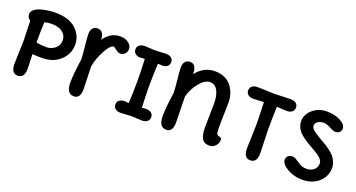

<svg xmlns="http://www.w3.org/2000/svg" viewBox="-46 -1405 3826 2061"><g transform="rotate(20 1866.5 -375.0)"><path d="M97 -98 105 -370Q105 -416 98 -591Q62 -611 62 -655Q62 -686 92 -709Q122 -732 167 -744Q251 -765 323 -765Q478 -765 559 -691.5Q640 -618 640 -512Q640 -406 559.5 -332Q479 -258 352 -258Q276 -258 243 -262L249 -98Q249 10 173 10Q97 10 97 -98ZM241 -394Q300 -383 356.5 -383Q413 -383 455.5 -418.5Q498 -454 498 -510.5Q498 -567 453 -602.5Q408 -638 328 -638Q284 -638 246 -626Q241 -503 241 -394Z M880 -352Q880 -352 888 -96Q888 12 813 12Q729 12 729 -115Q729 -205 755 -386Q755 -433 744 -529Q733 -625 733 -669.5Q733 -714 753 -737.5Q773 -761 808.5 -761Q844 -761 863.5 -734Q883 -707 883 -659Q914 -706 960.5 -735Q1007 -764 1066 -764Q1125 -764 1162 -734Q1199 -704 1199 -668.5Q1199 -633 1177 -611Q1155 -589 1128 -589Q1101 -589 1072.5 -612.5Q1044 -636 1034 -636Q999 -636 947 -540.5Q895 -445 880 -352Z M1347 -756 1469 -750 1591 -756Q1628 -756 1650.5 -738Q1673 -720 1673 -689.5Q1673 -659 1650.5 -641Q1628 -623 1591 -623L1544 -626Q1537 -478 1537 -374.5Q1537 -271 1544 -123Q1580 -127 1591 -127Q1628 -127 1650.5 -109Q1673 -91 1673 -60.5Q1673 -30 1650.5 -12Q1628 6 1591 6L1469 0L1347 7Q1309 7 1286.5 -11Q1264 -29 1264 -60Q1264 -91 1286.5 -108.5Q1309 -126 1347 -126L1394 -122Q1401 -270 1401 -374Q1401 -478 1394 -626Q1364 -623 1336.5 -623Q1309 -623 1286.5 -640.5Q1264 -658 1264 -689Q1264 -720 1286.5 -738Q1309 -756 1347 -756Z M2252 -160 2257 -428Q2257 -520 2227 -576Q2197 -632 2139 -632Q2081 -632 2021 -559.5Q1961 -487 1937 -392L1943 -98Q1943 10 1868 10Q1784 10 1784 -117Q1784 -217 1810 -388Q1810 -435 1799 -531Q1788 -627 1788 -671.5Q1788 -716 1808 -739.5Q1828 -763 1864 -763Q1937 -763 1937 -650Q2024 -760 2146.5 -760Q2269 -760 2334 -681.5Q2399 -603 2399 -490L2393 -235Q2393 -140 2405 -128Q2412 -121 2426 -118Q2440 -115 2449 -109Q2458 -103 2458 -88Q2458 -46 2429.5 -17Q2401 12 2363 12Q2300 12 2276 -31.5Q2252 -75 2252 -160Z M2635 -756 2825 -750 3015 -756Q3053 -756 3075.5 -738Q3098 -720 3098 -689Q3098 -658 3075.5 -640Q3053 -622 3015 -622L2902 -628Q2897 -496 2897 -370L2905 -98Q2905 10 2829 10Q2753 10 2753 -98L2761 -370Q2761 -452 2754 -628L2635 -622Q2597 -622 2574.5 -640Q2552 -658 2552 -689Q2552 -720 2574.5 -738Q2597 -756 2635 -756Z M3684 -213Q3684 -116 3611 -50.5Q3538 15 3422 15Q3329 15 3252 -29.5Q3175 -74 3175 -123Q3175 -150 3193.5 -167.5Q3212 -185 3239.5 -185Q3267 -185 3293.5 -166.5Q3320 -148 3351.5 -129.5Q3383 -111 3428.5 -111Q3474 -111 3508.5 -138.5Q3543 -166 3543 -213Q3543 -263 3457 -314Q3440 -324 3401.5 -346Q3363 -368 3343 -380Q3323 -392 3290.5 -416.5Q3258 -441 3241 -462Q3199 -514 3199 -574Q3199 -652 3266.5 -708.5Q3334 -765 3425.5 -765Q3517 -765 3582 -730Q3647 -695 3647 -651Q3647 -622 3629 -606Q3611 -590 3584 -590Q3557 -590 3514 -614.5Q3471 -639 3433.5 -639Q3396 -639 3368.5 -620.5Q3341 -602 3341 -574Q3341 -544 3379 -516Q3409 -494 3457.5 -466Q3506 -438 3527 -425.5Q3548 -413 3583.5 -386Q3619 -359 3637 -337Q3655 -315 3669.5 -282Q3684 -249 3684 -213Z"/></g></svg>

Font: Delius Unicase
Style: Bold
Weight: 700
Designer: Natalia Raices
Foundry: Natalia Raices
Version: Version 1.001